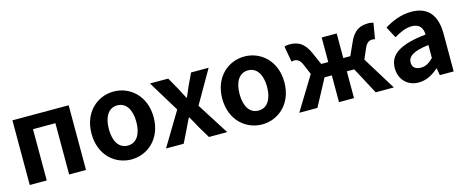

<svg xmlns="http://www.w3.org/2000/svg" viewBox="-35 -1083 3892 1606"><g transform="rotate(-15 1910.5 -280.0)"><path d="M79 0H226V-444H420V0H566V-560H79Z M958 14C1098 14 1227 -94 1227 -280C1227 -466 1098 -574 958 -574C817 -574 689 -466 689 -280C689 -94 817 14 958 14ZM958 -106C881 -106 839 -174 839 -280C839 -385 881 -454 958 -454C1034 -454 1077 -385 1077 -280C1077 -174 1034 -106 958 -106Z M1259 0H1412L1463 -103C1479 -136 1494 -169 1510 -200H1515C1533 -169 1552 -136 1569 -103L1631 0H1789L1614 -275L1778 -560H1626L1579 -461C1566 -429 1551 -397 1538 -366H1534C1517 -397 1500 -429 1484 -461L1428 -560H1270L1434 -291Z M2090 14C2230 14 2359 -94 2359 -280C2359 -466 2230 -574 2090 -574C1949 -574 1821 -466 1821 -280C1821 -94 1949 14 2090 14ZM2090 -106C2013 -106 1971 -174 1971 -280C1971 -385 2013 -454 2090 -454C2166 -454 2209 -385 2209 -280C2209 -174 2166 -106 2090 -106Z M2413 0H2570L2694 -232H2757V0H2887V-232H2951L3075 0H3232L3054 -289L3090 -372C3111 -424 3135 -434 3163 -434C3171 -434 3177 -432 3184 -430L3207 -566C3195 -572 3181 -574 3165 -574C3090 -574 3038 -548 2997 -456L2948 -347H2887V-560H2757V-347H2696L2648 -456C2606 -548 2554 -574 2480 -574C2464 -574 2450 -572 2437 -566L2461 -430C2468 -432 2474 -434 2482 -434C2510 -434 2534 -424 2555 -372L2590 -289Z M3446 14C3511 14 3567 -17 3615 -60H3620L3630 0H3750V-327C3750 -489 3677 -574 3535 -574C3447 -574 3367 -540 3302 -500L3354 -402C3406 -433 3456 -456 3508 -456C3577 -456 3601 -414 3603 -359C3378 -335 3281 -272 3281 -153C3281 -57 3346 14 3446 14ZM3495 -101C3452 -101 3421 -120 3421 -164C3421 -215 3466 -252 3603 -268V-156C3568 -121 3537 -101 3495 -101Z"/></g></svg>

Font: Noto Sans TC
Style: Bold
Weight: 700
Designer: Ryoko NISHIZUKA 西塚涼子 (kana, bopomofo & ideographs); Paul D. Hunt (Latin, Greek & Cyrillic); Sandoll Communications 산돌커뮤니
Foundry: Adobe
Version: Version 2.004;hotconv 1.0.118;makeotfexe 2.5.65603